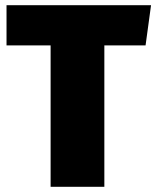

<svg xmlns="http://www.w3.org/2000/svg" viewBox="-20 -716 599 736"><path d="M380 0H174V-542H5V-696H559L538 -542H380Z"/></svg>

Font: Trujillo Black
Style: Regular
Weight: 900
Designer: Fira Sans original fonts by bBox Type GmbH, Carrois Corporate GbR, & Edenspiekermann AG / Changes by Cristiano Sobral
Foundry: Fira Sans original fonts by bBox Type GmbH, Carrois Corporate GbR, & Edenspiekermann AG / Changes by Cristiano Sobral
Version: Version 4.301;July 28, 2020;FontCreator 13.0.0.2655 64-bit